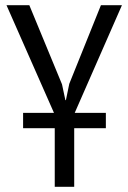

<svg xmlns="http://www.w3.org/2000/svg" viewBox="-20 -720 495 740"><path d="M69 -285H188L5 -700H93L219 -395L232 -334H234L247 -397L369 -700H450L268 -285H388V-226H266V0H191V-226H69Z"/></svg>

Font: PT Sans Narrow
Style: Regular
Weight: 400
Width: 3
Designer: A.Korolkova, O.Umpeleva, V.Yefimov
Foundry: ParaType Ltd
Version: Version 2.003W OFL